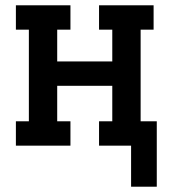

<svg xmlns="http://www.w3.org/2000/svg" viewBox="-20 -550 640 725"><path d="M475 155V0H354V-92H404V-226H196V-92H246V0H40V-92H89V-438H40V-530H246V-438H196V-318H404V-438H354V-530H560V-438H511V-92H572V155Z"/></svg>

Font: Iosevka Slab Semibold Extended
Style: Regular
Weight: 600
Width: 7
Monospace: yes
Designer: Belleve Invis
Foundry: Belleve Invis
Version: Version 11.1.0; ttfautohint (v1.8.3)